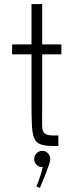

<svg xmlns="http://www.w3.org/2000/svg" viewBox="-20 -720 364 951"><path d="M136 -208V-451H40V-500H136V-700H189V-500H284V-451H189V-208Q189 -142 188.5 -108Q188 -74 198 -62Q208 -50 239 -49H269V3H242Q202 3 180 -5.5Q158 -14 149 -36.5Q140 -59 138 -100.5Q136 -142 136 -208ZM149.3 67.6Q149.3 51.3 160.9 39.2Q172.6 27.1 190.7 27.1Q207.1 27.1 218.7 40.9Q230.4 54.7 228.6 71.1Q228.6 79.7 221.7 99.6Q214.8 119.4 205.3 143.1Q195.8 166.9 188.1 185.8Q180.3 204.8 177.7 210.9L160.5 203.1Q163.1 197.9 169.1 182Q175.1 166 181.6 145.3Q188.1 124.6 191.5 107.3Q172.6 108.2 160.9 96.1Q149.3 84 149.3 67.6Z"/></svg>

Font: Kulim Park ExtraLight
Style: Regular
Weight: 275
Designer: Noponies / Dale Sattler
Foundry: Noponies
Version: Version 1.000; ttfautohint (v1.8.3)